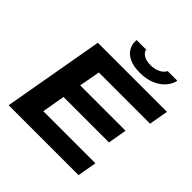

<svg xmlns="http://www.w3.org/2000/svg" viewBox="-223 -1053 1230 1230"><g transform="rotate(45 392.5 -437.5)"><path d="M38 0 159 -687H785L762 -557H298L272 -414H683L661 -286H249L222 -130H694L671 0ZM484 -741Q427 -741 391 -758Q355 -775 338.5 -801.5Q322 -828 322 -857Q322 -862 322 -866.5Q322 -871 323 -875H409Q409 -872 410.5 -868Q412 -864 414 -860Q419 -851 430 -842.5Q441 -834 457.5 -829Q474 -824 497 -824Q529 -824 551.5 -832.5Q574 -841 587 -853Q600 -865 603 -875H691Q686 -844 661 -813Q636 -782 591.5 -761.5Q547 -741 484 -741Z"/></g></svg>

Font: Archivo SemiExpanded
Style: Bold Italic
Weight: 700
Width: 6
Italic angle: -10°
Designer: Hector Gatti
Foundry: Omnibus-Type
Version: Version 2.001